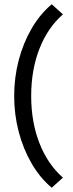

<svg xmlns="http://www.w3.org/2000/svg" viewBox="-20 -758 342 894"><path d="M220.8 116.2Q165.8 69.8 126.8 2.4Q87.8 -65 66.9 -145.1Q46 -225.2 46 -311Q46 -396.8 66.9 -476.9Q87.8 -557 126.8 -624.4Q165.8 -691.8 220.8 -738.2L273 -691.2Q201.8 -628.8 163.5 -530.6Q125.2 -432.5 125.2 -311Q125.2 -190.2 163.5 -91.9Q201.8 6.5 273 69.2Z"/></svg>

Font: Outfit Thin
Style: Regular
Weight: 100
Designer: Rodrigo Fuenzalida
Foundry: fragTYPE
Version: Version 1.000